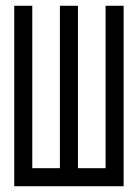

<svg xmlns="http://www.w3.org/2000/svg" viewBox="-20 -645 478 665"><path d="M91.8 -625V-62.5H187.5V-625H250V-62.5H345.7V-625H408.2V0H29.3V-625Z"/></svg>

Font: Sudo Variable
Style: Regular
Weight: 400
Monospace: yes
Designer: Jens Kutilek
Foundry: Jens Kutilek
Version: Version 0.040